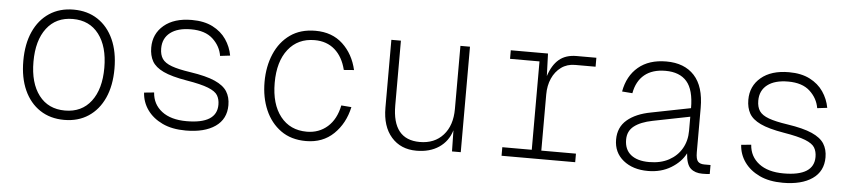

<svg xmlns="http://www.w3.org/2000/svg" viewBox="-38 -746 4276 961"><g transform="rotate(5 2100.0 -265.0)"><path d="M300 12Q230 12 178.5 -22Q127 -56 99 -118Q71 -180 71 -265Q71 -350 99 -412Q127 -474 178.5 -508Q230 -542 300 -542Q370 -542 421.5 -508Q473 -474 501 -412Q529 -350 529 -265Q529 -180 501 -118Q473 -56 421.5 -22Q370 12 300 12ZM300 -35Q384 -35 431 -96.5Q478 -158 478 -265Q478 -372 431 -433.5Q384 -495 300 -495Q216 -495 169 -433.5Q122 -372 122 -265Q122 -158 169 -96.5Q216 -35 300 -35Z M911 12Q842 12 793.5 -11Q745 -34 717.5 -72.5Q690 -111 687 -159L737 -164Q741 -105 786.5 -70Q832 -35 911 -35Q1063 -35 1063 -131Q1063 -158 1051.5 -177.5Q1040 -197 1003.5 -211.5Q967 -226 894 -238Q817 -251 776 -270.5Q735 -290 719 -318.5Q703 -347 703 -387Q703 -456 754 -499Q805 -542 894 -542Q956 -542 999 -520Q1042 -498 1067 -461.5Q1092 -425 1100 -381L1050 -375Q1042 -424 1003.5 -459.5Q965 -495 894 -495Q827 -495 790 -466.5Q753 -438 753 -387Q753 -355 766.5 -335Q780 -315 814 -302.5Q848 -290 909 -281Q989 -269 1033 -249.5Q1077 -230 1095 -201.5Q1113 -173 1113 -133Q1113 -63 1059 -25.5Q1005 12 911 12Z M1515 12Q1440 12 1388.5 -25Q1337 -62 1310 -124.5Q1283 -187 1283 -265Q1283 -343 1310 -406Q1337 -469 1388.5 -505.5Q1440 -542 1515 -542Q1599 -542 1652.5 -492Q1706 -442 1724 -363L1673 -359Q1657 -424 1616.5 -459.5Q1576 -495 1515 -495Q1431 -495 1382.5 -433.5Q1334 -372 1334 -265Q1334 -158 1382.5 -96.5Q1431 -35 1515 -35Q1576 -35 1619 -73Q1662 -111 1676 -181L1727 -177Q1709 -94 1654 -41Q1599 12 1515 12Z M2070 12Q1991 12 1944 -41.5Q1897 -95 1897 -189V-530H1945V-205Q1945 -33 2083 -33Q2157 -33 2200.5 -81.5Q2244 -130 2244 -213V-530H2292V0H2248L2246 -106Q2229 -50 2183 -19Q2137 12 2070 12Z M2497 0V-43H2645V-487H2497V-530H2684L2688 -417Q2706 -473 2739.5 -501.5Q2773 -530 2828 -530H2927V-485H2824Q2784 -485 2754.5 -463.5Q2725 -442 2709 -406Q2693 -370 2693 -325V-43H2867V0Z M3233 12Q3157 12 3109 -27Q3061 -66 3061 -131Q3061 -193 3104.5 -230Q3148 -267 3224 -281L3421 -320Q3421 -412 3385 -453.5Q3349 -495 3278 -495Q3212 -495 3172.5 -462.5Q3133 -430 3122 -369L3070 -373Q3084 -452 3137.5 -497Q3191 -542 3278 -542Q3369 -542 3419 -487.5Q3469 -433 3469 -326V-103Q3469 -68 3479.5 -56.5Q3490 -45 3512 -45H3543V0Q3538 1 3526.5 1.5Q3515 2 3506 2Q3469 2 3447 -17.5Q3425 -37 3421 -93Q3399 -49 3349 -18.5Q3299 12 3233 12ZM3235 -33Q3293 -33 3334.5 -55.5Q3376 -78 3398.5 -117Q3421 -156 3421 -206V-277L3235 -240Q3175 -228 3143 -203Q3111 -178 3111 -135Q3111 -85 3143.5 -59Q3176 -33 3235 -33Z M3911 12Q3842 12 3793.5 -11Q3745 -34 3717.5 -72.5Q3690 -111 3687 -159L3737 -164Q3741 -105 3786.5 -70Q3832 -35 3911 -35Q4063 -35 4063 -131Q4063 -158 4051.5 -177.5Q4040 -197 4003.5 -211.5Q3967 -226 3894 -238Q3817 -251 3776 -270.5Q3735 -290 3719 -318.5Q3703 -347 3703 -387Q3703 -456 3754 -499Q3805 -542 3894 -542Q3956 -542 3999 -520Q4042 -498 4067 -461.5Q4092 -425 4100 -381L4050 -375Q4042 -424 4003.5 -459.5Q3965 -495 3894 -495Q3827 -495 3790 -466.5Q3753 -438 3753 -387Q3753 -355 3766.5 -335Q3780 -315 3814 -302.5Q3848 -290 3909 -281Q3989 -269 4033 -249.5Q4077 -230 4095 -201.5Q4113 -173 4113 -133Q4113 -63 4059 -25.5Q4005 12 3911 12Z"/></g></svg>

Font: Geist Mono UltraLight
Style: Regular
Weight: 200
Monospace: yes
Designer: Basement.studio, Andrés Briganti, Mateo Zaragoza
Foundry: Basement.studio, Vercel, Andrés Briganti, Guido Ferreyra, Mateo Zaragoza
Version: Version 1.400; ttfautohint (v1.8.4.7-5d5b)